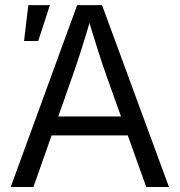

<svg xmlns="http://www.w3.org/2000/svg" viewBox="-20 -748 718 768"><path d="M22.9 0 288.6 -727.5H388.2L655.8 0H564.9L406.2 -443.8Q391.6 -484.4 373.3 -541.7Q355 -599.1 328.6 -687H347.2Q321.3 -598.6 302.5 -540.5Q283.7 -482.4 270 -443.8L113.8 0ZM154.3 -206.5V-282.2H523.9V-206.5ZM76.2 -584 93.3 -727.5H179.7L132.8 -584Z"/></svg>

Font: V-Inter
Style: Regular-375
Weight: 375
Designer: Rasmus Andersson
Foundry: rsms
Version: Version 4.000;git-4146feb